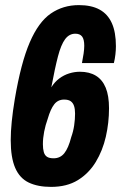

<svg xmlns="http://www.w3.org/2000/svg" viewBox="-20 -720 474 752"><path d="M180 12Q128 12 92.5 -5Q57 -22 39.5 -62.5Q22 -103 22 -171Q22 -204 26 -244Q30 -284 38 -332Q62 -474 96.5 -554Q131 -634 179 -667Q227 -700 289 -700Q338 -700 370 -682.5Q402 -665 418 -629.5Q434 -594 434 -539Q434 -524 432 -506.5Q430 -489 426 -473H301Q305 -493 307.5 -510.5Q310 -528 310 -541Q310 -566 301.5 -577Q293 -588 275 -588Q251 -588 235 -566.5Q219 -545 207 -499Q195 -453 181 -378Q194 -399 212 -412.5Q230 -426 251 -432.5Q272 -439 293 -439Q330 -439 355.5 -423.5Q381 -408 394 -376.5Q407 -345 407 -296Q407 -239 394.5 -184.5Q382 -130 355 -85.5Q328 -41 285 -14.5Q242 12 180 12ZM190 -100Q216 -100 232 -120Q248 -140 259 -183Q267 -205 270.5 -229Q274 -253 274 -275Q274 -293 270 -305Q266 -317 257 -323.5Q248 -330 231 -330Q207 -330 192.5 -311.5Q178 -293 167 -255Q158 -230 153 -204.5Q148 -179 148 -155Q148 -137 151.5 -124.5Q155 -112 164 -106Q173 -100 190 -100Z"/></svg>

Font: Archivo ExtraCondensed ExtraBold
Style: Italic
Weight: 800
Width: 2
Italic angle: -10°
Designer: Hector Gatti
Foundry: Omnibus-Type
Version: Version 2.001